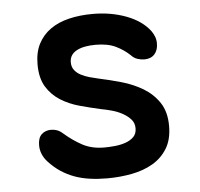

<svg xmlns="http://www.w3.org/2000/svg" viewBox="-45 -607 691 663"><g transform="rotate(-5 300.0 -275.0)"><path d="M301 10Q269 10 240.5 6Q212 2 187.5 -7Q163 -16 141 -30.5Q119 -45 99 -67Q88 -79 82 -93.5Q76 -108 76 -124Q76 -150 89 -162Q102 -174 122 -174Q132 -174 142 -170.5Q152 -167 162 -158Q193 -131 225 -114Q257 -97 300 -97Q317 -97 337 -99Q357 -101 374 -107Q391 -113 402 -124Q413 -135 413 -154Q413 -172 402 -184.5Q391 -197 374 -206.5Q357 -216 337 -221.5Q317 -227 300 -230Q264 -238 227.5 -248Q191 -258 161.5 -276.5Q132 -295 113.5 -325Q95 -355 95 -403Q95 -445 110.5 -474.5Q126 -504 153 -523Q180 -542 217.5 -551Q255 -560 300 -560Q363 -560 416 -540Q469 -520 497 -483Q504 -473 508 -462.5Q512 -452 512 -439Q512 -416 499.5 -402Q487 -388 464 -388Q453 -388 440.5 -392Q428 -396 418 -407Q398 -426 370.5 -439.5Q343 -453 300 -453Q281 -453 264.5 -450Q248 -447 235.5 -440.5Q223 -434 216.5 -424Q210 -414 210 -400Q210 -384 218.5 -373Q227 -362 240.5 -355Q254 -348 270 -343.5Q286 -339 300 -336Q338 -328 378.5 -316.5Q419 -305 452.5 -285Q486 -265 507.5 -233Q529 -201 529 -152Q529 -105 510 -74Q491 -43 459.5 -24.5Q428 -6 386.5 2Q345 10 301 10Z"/></g></svg>

Font: Maple Mono NL SemiBold
Style: Regular
Weight: 600
Monospace: yes
Designer: subframe7536
Version: Version 7.000